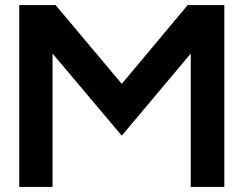

<svg xmlns="http://www.w3.org/2000/svg" viewBox="-20 -740 968 760"><path d="M462 -408 723 -720H868V0H735V-528L462 -203L188 -528V0H56V-720H200Z"/></svg>

Font: Orbitron
Style: Bold
Weight: 700
Designer: Matt McInerney
Foundry: Matt McInerney
Version: Version 001.001